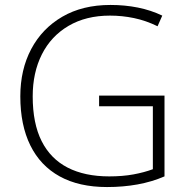

<svg xmlns="http://www.w3.org/2000/svg" viewBox="-20 -745 763 775"><path d="M380 -359H644V-33Q593 -11 535 -0.5Q477 10 412 10Q299 10 221 -33Q143 -76 102.5 -158Q62 -240 62 -356Q62 -464 106 -547Q150 -630 231.5 -677.5Q313 -725 426 -725Q484 -725 536.5 -714.5Q589 -704 635 -682L616 -639Q569 -662 521 -672Q473 -682 424 -682Q327 -682 256.5 -640.5Q186 -599 149 -525.5Q112 -452 112 -356Q112 -247 148 -175.5Q184 -104 253 -68.5Q322 -33 421 -33Q475 -33 518.5 -41Q562 -49 597 -62V-316H380Z"/></svg>

Font: Noto Sans Syriac Eastern ExtraLight
Style: Regular
Weight: 250
Designer: Patrick Giasson and the Monotype Design Team
Foundry: Monotype Imaging Inc.
Version: Version 3.001